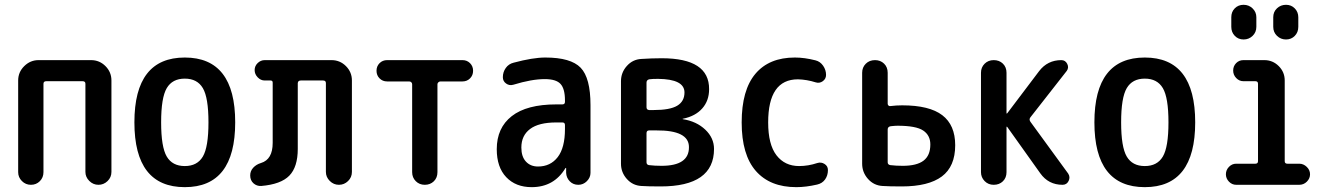

<svg xmlns="http://www.w3.org/2000/svg" viewBox="-20 -770 5540 800"><path d="M55.7 -52.7V-434.6Q55.7 -469.7 81.1 -494.6Q106.4 -519.5 140.6 -519.5H359.4Q394.5 -519.5 419.4 -494.6Q444.3 -469.7 444.3 -434.6V-53.7Q444.3 -31.2 428.2 -15.6Q412.1 0 390.1 0Q368.2 0 352.1 -16.1Q335.9 -32.2 335.9 -53.7V-420.9Q335.9 -431.6 324.2 -431.6H172.9Q161.1 -431.6 161.1 -420.9V-52.7Q161.1 -30.3 146 -15.1Q130.9 0 108.9 0Q86.9 0 71.3 -15.6Q55.7 -31.2 55.7 -52.7Z M825.2 -402.8Q801.8 -442.4 750 -442.4Q698.2 -442.4 674.8 -402.8Q651.4 -363.3 651.4 -260.3Q651.4 -157.2 674.8 -117.7Q698.2 -78.1 750 -78.1Q801.8 -78.1 825.2 -117.7Q848.6 -157.2 848.6 -260.3Q848.6 -363.3 825.2 -402.8ZM960 -260.3Q960 9.8 750 9.8Q540 9.8 540 -260.3Q540 -530.3 750 -530.3Q960 -530.3 960 -260.3Z M1068.4 4.9Q1049.8 5.9 1036.1 -6.3Q1022.5 -18.6 1022.5 -39.1Q1022.5 -57.6 1035.2 -71.3Q1047.9 -85 1067.4 -90.8Q1116.2 -105.5 1116.2 -174.8V-425.8Q1116.2 -434.6 1107.4 -434.6H1083Q1066.4 -434.6 1053.7 -447.8Q1041 -460.9 1041 -478Q1041 -495.1 1053.7 -507.3Q1066.4 -519.5 1083 -519.5H1361.3Q1396.5 -519.5 1421.4 -494.6Q1446.3 -469.7 1446.3 -434.6V-53.7Q1446.3 -31.2 1430.2 -15.6Q1414.1 0 1392.1 0Q1370.1 0 1354 -16.1Q1337.9 -32.2 1337.9 -53.7V-423.8Q1337.9 -434.6 1326.2 -434.6H1233.4Q1221.7 -434.6 1220.7 -423.8V-149.4Q1220.7 -74.2 1185.5 -38.1Q1150.4 -2 1068.4 4.9Z M1592.8 -430.7Q1574.2 -430.7 1561.5 -443.4Q1548.8 -456.1 1548.8 -475.1Q1548.8 -494.1 1561.5 -506.8Q1574.2 -519.5 1592.8 -519.5H1907.2Q1925.8 -519.5 1938.5 -506.8Q1951.2 -494.1 1951.2 -475.1Q1951.2 -456.1 1938.5 -443.4Q1925.8 -430.7 1907.2 -430.7H1815.4Q1810.5 -430.7 1806.6 -427.2Q1802.7 -423.8 1802.7 -418.9V-52.7Q1802.7 -29.3 1787.6 -14.6Q1772.5 0 1750 0Q1727.5 0 1712.4 -15.1Q1697.3 -30.3 1697.3 -52.7V-418.9Q1697.3 -423.8 1693.8 -427.2Q1690.4 -430.7 1684.6 -430.7Z M2297.9 -259.8Q2224.6 -259.8 2188.5 -232.4Q2152.3 -205.1 2152.3 -155.3Q2152.3 -117.2 2171.4 -96.7Q2190.4 -76.2 2221.7 -76.2Q2273.4 -76.2 2303.7 -115.2Q2334 -154.3 2334 -232.4V-249Q2334 -259.8 2323.2 -259.8ZM2195.3 9.8Q2128.9 9.8 2089.4 -31.7Q2049.8 -73.2 2049.8 -148.4Q2049.8 -237.3 2112.3 -286.1Q2174.8 -335 2297.9 -335H2323.2Q2334 -335 2334 -345.7V-351.6Q2334 -400.4 2315.4 -420.4Q2296.9 -440.4 2250 -440.4Q2195.3 -440.4 2119.1 -417Q2102.5 -412.1 2088.9 -421.9Q2075.2 -431.6 2075.2 -448.2Q2075.2 -469.7 2087.4 -486.8Q2099.6 -503.9 2120.1 -508.8Q2200.2 -530.3 2252 -530.3Q2358.4 -530.3 2399.4 -487.8Q2440.4 -445.3 2440.4 -332V-49.8Q2440.4 -30.3 2425.3 -15.1Q2410.2 0 2389.6 0Q2368.2 0 2354 -14.6Q2339.8 -29.3 2338.9 -49.8V-69.3Q2338.9 -70.3 2337.9 -70.3Q2335.9 -70.3 2335.9 -69.3Q2288.1 9.8 2195.3 9.8Z M2673.8 -214.8V-93.8Q2673.8 -84 2683.6 -82Q2708 -79.1 2736.3 -79.1Q2851.6 -79.1 2850.6 -157.2Q2850.6 -227.5 2714.8 -226.6H2684.6Q2673.8 -226.6 2673.8 -214.8ZM2673.8 -425.8V-323.2Q2673.8 -312.5 2684.6 -311.5H2704.1Q2771.5 -311.5 2801.8 -329.6Q2832 -347.7 2832 -384.8Q2832 -440.4 2721.7 -441.4Q2696.3 -441.4 2684.6 -439.5Q2673.8 -436.5 2673.8 -425.8ZM2652.3 4.9Q2616.2 2.9 2591.8 -24.4Q2567.4 -51.8 2567.4 -87.9V-431.6Q2567.4 -467.8 2591.8 -495.1Q2616.2 -522.5 2652.3 -524.4Q2696.3 -527.3 2737.3 -527.3Q2935.5 -527.3 2934.6 -398.4Q2934.6 -350.6 2906.2 -318.4Q2877.9 -286.1 2826.2 -275.4Q2824.2 -275.4 2824.2 -274.4L2825.2 -273.4Q2881.8 -264.6 2918.5 -230Q2955.1 -195.3 2955.1 -149.4Q2955.1 6.8 2732.4 6.8Q2679.7 6.8 2652.3 4.9Z M3297.9 9.8Q3188.5 9.8 3129.4 -57.6Q3070.3 -125 3070.3 -259.8Q3070.3 -394.5 3127.4 -462.4Q3184.6 -530.3 3292 -530.3Q3332 -530.3 3377.9 -518.6Q3397.5 -513.7 3409.7 -496.1Q3421.9 -478.5 3421.9 -458Q3421.9 -441.4 3408.2 -431.6Q3394.5 -421.9 3378.9 -426.8Q3341.8 -438.5 3304.7 -439.5Q3180.7 -439.5 3180.7 -259.8Q3180.7 -168 3215.3 -123Q3250 -78.1 3309.6 -78.1Q3347.7 -78.1 3385.7 -90.8Q3401.4 -95.7 3415.5 -86.9Q3429.7 -78.1 3429.7 -61.5Q3429.7 -39.1 3418 -22.5Q3406.2 -5.9 3384.8 -1Q3337.9 9.8 3297.9 9.8Z M3678.7 -230.5V-93.8Q3678.7 -84 3689.5 -82Q3713.9 -79.1 3741.2 -79.1Q3799.8 -79.1 3828.1 -100.6Q3856.4 -122.1 3856.4 -168Q3856.4 -206.1 3826.7 -226.1Q3796.9 -246.1 3719.7 -246.1Q3709 -246.1 3691.4 -244.1Q3678.7 -242.2 3678.7 -230.5ZM3657.2 4.9Q3621.1 2.9 3596.7 -24.4Q3572.3 -51.8 3572.3 -87.9V-466.8Q3572.3 -489.3 3587.4 -504.4Q3602.5 -519.5 3626 -519.5Q3648.4 -519.5 3663.6 -504.9Q3678.7 -490.2 3678.7 -466.8V-337.9Q3678.7 -333 3682.1 -330.1Q3685.5 -327.1 3690.4 -328.1Q3714.8 -331.1 3739.3 -331.1Q3852.5 -331.1 3906.2 -290Q3960 -249 3960 -165Q3960 -76.2 3904.3 -34.7Q3848.6 6.8 3737.3 6.8Q3684.6 6.8 3657.2 4.9Z M4067.4 -52.7V-466.8Q4067.4 -489.3 4082.5 -504.4Q4097.7 -519.5 4120.6 -519.5Q4143.6 -519.5 4158.7 -504.9Q4173.8 -490.2 4173.8 -466.8V-297.9Q4173.8 -296.9 4174.8 -296.9L4176.8 -297.9L4309.6 -473.6Q4344.7 -519.5 4402.3 -519.5Q4418.9 -519.5 4426.8 -503.9Q4434.6 -488.3 4424.8 -474.6L4273.4 -281.2Q4266.6 -272.5 4273.4 -262.7L4430.7 -46.9Q4440.4 -32.2 4432.6 -16.1Q4424.8 0 4407.2 0Q4348.6 0 4314.5 -47.9L4176.8 -241.2Q4175.8 -242.2 4174.8 -242.2Q4173.8 -242.2 4173.8 -241.2V-52.7Q4173.8 -29.3 4158.7 -14.6Q4143.6 0 4120.6 0Q4097.7 0 4082.5 -15.6Q4067.4 -31.2 4067.4 -52.7Z M4825.2 -402.8Q4801.8 -442.4 4750 -442.4Q4698.2 -442.4 4674.8 -402.8Q4651.4 -363.3 4651.4 -260.3Q4651.4 -157.2 4674.8 -117.7Q4698.2 -78.1 4750 -78.1Q4801.8 -78.1 4825.2 -117.7Q4848.6 -157.2 4848.6 -260.3Q4848.6 -363.3 4825.2 -402.8ZM4960 -260.3Q4960 9.8 4750 9.8Q4540 9.8 4540 -260.3Q4540 -530.3 4750 -530.3Q4960 -530.3 4960 -260.3Z M5130.9 0Q5113.3 0 5100.6 -13.2Q5087.9 -26.4 5087.9 -43.9Q5087.9 -61.5 5100.6 -74.7Q5113.3 -87.9 5130.9 -87.9H5210.9Q5221.7 -87.9 5221.7 -98.6V-420.9Q5221.7 -431.6 5210.9 -431.6H5161.1Q5143.6 -431.6 5130.9 -444.8Q5118.2 -458 5118.2 -476.1Q5118.2 -494.1 5130.4 -506.8Q5142.6 -519.5 5161.1 -519.5H5248Q5283.2 -519.5 5308.1 -494.6Q5333 -469.7 5333 -434.6V-98.6Q5333 -87.9 5343.8 -87.9H5393.6Q5411.1 -87.9 5424.8 -74.7Q5438.5 -61.5 5438.5 -43.9Q5438.5 -26.4 5425.3 -13.2Q5412.1 0 5393.6 0ZM5285.2 -698.2Q5285.2 -720.7 5300.8 -735.4Q5316.4 -750 5338.4 -750Q5360.4 -750 5375 -734.9Q5389.6 -719.7 5389.6 -698.2V-658.2Q5389.6 -635.7 5375 -620.6Q5360.4 -605.5 5338.4 -605.5Q5316.4 -605.5 5300.8 -620.6Q5285.2 -635.7 5285.2 -658.2ZM5110.4 -698.2Q5110.4 -720.7 5125 -735.4Q5139.6 -750 5161.6 -750Q5183.6 -750 5199.2 -734.9Q5214.8 -719.7 5214.8 -698.2V-658.2Q5214.8 -635.7 5199.2 -620.6Q5183.6 -605.5 5161.6 -605.5Q5139.6 -605.5 5125 -620.6Q5110.4 -635.7 5110.4 -658.2Z"/></svg>

Font: Rounded-X Mgen+ 1m medium
Style: Regular
Weight: 500
Designer: [Source Han Sans]
Ryoko NISHIZUKA  (kana & ideographs); Paul D. Hunt (Latin, Greek & Cyrillic); Wenlong ZHANG  (bopomofo
Version: Version 1.059.20150602